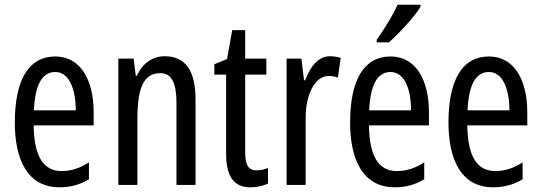

<svg xmlns="http://www.w3.org/2000/svg" viewBox="-20 -786 2301 816"><path d="M215 -546C102 -546 43 -447 43 -265C43 -109 96 10 233 10C279 10 320 -1 358 -24V-96C318 -70 281 -59 242 -59C163 -59 125 -123 123 -253H378V-309C378 -442 325 -546 215 -546ZM215 -480C275 -480 302 -405 302 -317H124C129 -428 160 -480 215 -480Z M680 -547C629 -547 585 -517 562 -464H557L548 -537H483V0H564V-279C564 -417 592 -475 662 -475C710 -475 730 -432 730 -348V0H811V-364C811 -488 766 -547 680 -547Z M1071 -62C1032 -62 1022 -89 1022 -143V-469H1112V-537H1022V-658H967L945 -535L891 -513V-469H941V-133C941 -37 973 10 1044 10C1074 10 1098 4 1119 -6V-72C1103 -66 1087 -62 1071 -62Z M1382 -547C1335 -547 1300 -507 1277 -445H1272L1261 -537H1198V0H1279V-280C1278 -385 1319 -463 1376 -463C1391 -463 1404 -461 1416 -456L1428 -540C1412 -545 1397 -547 1382 -547Z M1767 -757V-766H1670C1649 -721 1619 -671 1581 -617V-606H1633C1674 -642 1742 -715 1767 -757ZM1640 -546C1527 -546 1468 -447 1468 -265C1468 -109 1521 10 1658 10C1704 10 1745 -1 1783 -24V-96C1743 -70 1706 -59 1667 -59C1588 -59 1550 -123 1548 -253H1803V-309C1803 -442 1750 -546 1640 -546ZM1640 -480C1700 -480 1727 -405 1727 -317H1549C1554 -428 1585 -480 1640 -480Z M2058 -546C1945 -546 1886 -447 1886 -265C1886 -109 1939 10 2076 10C2122 10 2163 -1 2201 -24V-96C2161 -70 2124 -59 2085 -59C2006 -59 1968 -123 1966 -253H2221V-309C2221 -442 2168 -546 2058 -546ZM2058 -480C2118 -480 2145 -405 2145 -317H1967C1972 -428 2003 -480 2058 -480Z"/></svg>

Font: Noto Sans Telugu ExtraCondensed
Style: Regular
Weight: 400
Width: 2
Designer: Jelle Bosma - Monotype Design Team
Foundry: Monotype Imaging Inc.
Version: Version 2.005